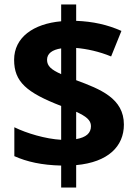

<svg xmlns="http://www.w3.org/2000/svg" viewBox="-20 -779 612 857"><path d="M253 -40V58H320V-42C463 -55 533 -126 533 -223C533 -340 428 -381 320 -421V-565C367 -561 423 -549 476 -527L522 -641C459 -669 395 -683 320 -686V-759H253V-684C129 -673 43 -612 43 -512C43 -414 98 -366 253 -306V-155C183 -159 99 -184 44 -211V-82C100 -57 166 -42 253 -40ZM253 -563V-448C209 -468 190 -484 190 -512C190 -540 213 -557 253 -563ZM320 -158V-280C364 -260 386 -243 386 -216C386 -185 365 -166 320 -158Z"/></svg>

Font: Noto Sans Gujarati
Style: Bold
Weight: 700
Designer: Jelle Bosma - Monotype Design Team, Universal Thirst
Foundry: Monotype Imaging Inc.
Version: Version 2.106